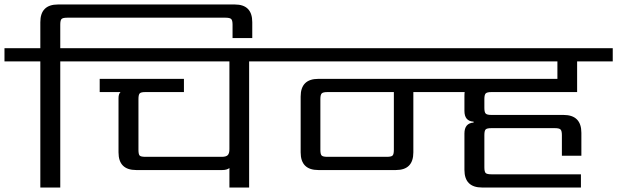

<svg xmlns="http://www.w3.org/2000/svg" viewBox="-40 -837 2755 857"><path d="M389 -622V-563H229V0H140V-563H-20V-622H140V-738Q140 -817 219 -817H1008Q1086 -817 1086 -738V-667H998V-727Q998 -746 992 -752Q986 -758 967 -758H260Q240 -758 234.5 -752Q229 -746 229 -727V-622Z M1232 -622V-563H1072V0H984V-87Q973 -78 952 -78H568Q489 -78 489 -157V-399Q489 -418 498 -426H405V-485H781V-426H608Q589 -426 583.5 -420Q578 -414 578 -395V-168Q578 -148 583.5 -142.5Q589 -137 609 -137H950Q969 -137 976.5 -144.5Q984 -152 984 -171V-563H349V-622Z M1718 -168V-426H1421Q1402 -426 1396 -420Q1390 -414 1390 -395V-168Q1390 -148 1396 -142.5Q1402 -137 1421 -137H1687Q1706 -137 1712 -142.5Q1718 -148 1718 -168ZM2536 -426H2153Q2134 -426 2128 -420Q2122 -414 2122 -395V-355Q2122 -336 2128 -330Q2134 -324 2153 -324H2475Q2555 -324 2555 -244V-142H2468V-234Q2468 -253 2462 -259Q2456 -265 2437 -265H2153Q2134 -265 2128 -259.5Q2122 -254 2122 -234V-90Q2122 -70 2128 -64.5Q2134 -59 2153 -59H2553V0H2112Q2033 0 2033 -79V-241Q2033 -287 2074 -290V-294Q2033 -296 2033 -342V-406Q2033 -420 2034 -426H1805V-157Q1805 -78 1727 -78H1381Q1302 -78 1302 -157V-406Q1302 -485 1381 -485H2448V-563H1192V-622H2695V-563H2536Z"/></svg>

Font: Sarpanch
Style: Regular
Weight: 400
Designer: Manushi Parikh (Devanagari and Latin), Jyotish Sonowal (Devanagari)
Foundry: Indian Type Foundry
Version: Version 2.004;PS 1.0;hotconv 1.0.78;makeotf.lib2.5.61930; tt